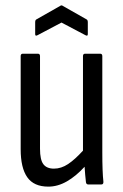

<svg xmlns="http://www.w3.org/2000/svg" viewBox="-20 -687 458 715"><path d="M160 8Q106 8 81.5 -27Q57 -62 57 -131V-478Q57 -487 65 -487H121Q129 -487 129 -478V-133Q129 -92 141.5 -75.5Q154 -59 181 -59Q208 -59 233.5 -76Q259 -93 289 -126V-478Q289 -487 297 -487H353Q361 -487 361 -478V-121Q361 -83 362 -56Q363 -29 365 -11Q366 0 357 0H309Q301 0 300 -9Q297 -35 295 -66Q263 -31 229 -11.5Q195 8 160 8ZM120 -556Q111 -551 111 -560V-604Q111 -613 116 -615L204 -665Q209 -669 214 -665L302 -615Q307 -613 307 -604V-560Q307 -551 298 -556L209 -603Z"/></svg>

Font: Sofia Sans Cond
Style: Regular
Weight: 400
Width: 3
Designer: Botio Nikoltchev, Ani Petrova
Foundry: lettersoup
Version: Version 4.100; ttfautohint (v1.8.3)